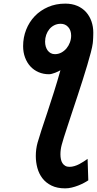

<svg xmlns="http://www.w3.org/2000/svg" viewBox="-20 -803 530 1050"><path d="M280.3 -506.8Q299.3 -506.8 315.7 -515.6Q332 -524.4 343.8 -538.6Q355.5 -552.7 362.3 -571Q369.1 -589.4 369.1 -607.9Q369.1 -637.2 353 -655Q336.9 -672.9 312 -672.9Q292.5 -672.9 276.6 -664.8Q260.7 -656.7 249.8 -643.3Q238.8 -629.9 232.7 -612.3Q226.6 -594.7 226.6 -575.2Q226.6 -561 230.2 -548.6Q233.9 -536.1 240.7 -526.9Q247.6 -517.6 257.6 -512.2Q267.6 -506.8 280.3 -506.8ZM462.9 183.1Q453.1 189.9 438.7 197.5Q424.3 205.1 407.5 211.7Q390.6 218.3 372.3 222.7Q354 227.1 336.4 227.1Q292.5 227.1 261.7 211.9Q231 196.8 211.9 171.9Q192.9 147 184.3 115.2Q175.8 83.5 175.8 50.3Q175.8 12.2 185.5 -22.9Q192.9 -49.3 207 -92.3Q221.2 -135.3 238.8 -188Q256.3 -240.7 275.1 -300Q293.9 -359.4 310.5 -418.9Q306.6 -416.5 298.8 -412.6Q291 -408.7 282 -405.3Q272.9 -401.9 263.9 -399.4Q254.9 -397 248 -397Q217.3 -397 191.2 -408.2Q165 -419.4 146.2 -439.9Q127.4 -460.4 116.9 -488.8Q106.4 -517.1 106.4 -550.8Q106.4 -598.1 123 -640.4Q139.6 -682.6 169.9 -714.4Q200.2 -746.1 242.7 -764.6Q285.2 -783.2 336.9 -783.2Q374 -783.2 402.8 -770.8Q431.6 -758.3 450.9 -736.6Q470.2 -714.8 480.2 -686Q490.2 -657.2 490.2 -625Q490.2 -620.1 490 -612.3Q489.7 -604.5 489.5 -595.9Q489.3 -587.4 488.5 -579.3Q487.8 -571.3 487.3 -566.4Q484.9 -547.4 476.8 -516.4Q468.8 -485.4 457.3 -447Q445.8 -408.7 432.1 -365.2Q418.5 -321.8 403.8 -277.8Q389.2 -233.9 375.2 -191.7Q361.3 -149.4 349.6 -113.8Q337.9 -78.1 329.3 -51.3Q320.8 -24.4 317.4 -10.7Q310.5 15.1 310.5 41Q310.5 54.7 313 67.1Q315.4 79.6 321.3 88.9Q327.1 98.1 336.7 103.8Q346.2 109.4 359.9 109.4Q373.5 109.4 387.2 105.2Q400.9 101.1 413.6 94.5Q426.3 87.9 437.7 80.3Q449.2 72.8 459 65.9Z"/></svg>

Font: Andika New Basic
Style: Bold Italic
Weight: 700
Italic angle: -14°
Designer: Victor Gaultney, Annie Olsen, Pablo Ugerman
Foundry: SIL International
Version: Version 5.500